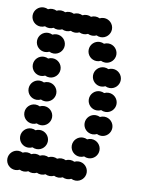

<svg xmlns="http://www.w3.org/2000/svg" viewBox="-79 -736 590 791"><g transform="rotate(10 216.0 -340.0)"><path d="M0 -40C0 -18 18 0 40 0C46.5 0 52.6 -1.6 58 -4.3C63.4 -1.6 69.5 0 76 0C82.5 0 88.6 -1.6 94 -4.3C99.4 -1.6 105.5 0 112 0C118.5 0 124.6 -1.6 130 -4.3C135.4 -1.6 141.5 0 148 0C154.5 0 160.6 -1.6 166 -4.3C171.4 -1.6 177.5 0 184 0C190.5 0 196.6 -1.6 202 -4.3C207.4 -1.6 213.5 0 220 0C226.5 0 232.6 -1.6 238 -4.3C243.4 -1.6 249.5 0 256 0C262.5 0 268.6 -1.6 274 -4.3C279.4 -1.6 285.5 0 292 0C314 0 332 -18 332 -40C332 -62 314 -80 292 -80C285.5 -80 279.4 -78.4 274 -75.7C268.6 -78.4 262.5 -80 256 -80C249.5 -80 243.4 -78.4 238 -75.7C232.6 -78.4 226.5 -80 220 -80C213.5 -80 207.4 -78.4 202 -75.7C196.6 -78.4 190.5 -80 184 -80C177.5 -80 171.4 -78.4 166 -75.7C160.6 -78.4 154.5 -80 148 -80C141.5 -80 135.4 -78.4 130 -75.7C124.6 -78.4 118.5 -80 112 -80C105.5 -80 99.4 -78.4 94 -75.7C88.6 -78.4 82.5 -80 76 -80C69.5 -80 63.4 -78.4 58 -75.7C52.6 -78.4 46.5 -80 40 -80C18 -80 0 -62 0 -40ZM252 -140C252 -118 270 -100 292 -100C298.5 -100 304.6 -101.6 310 -104.3C315.4 -101.6 321.5 -100 328 -100C350 -100 368 -118 368 -140C368 -162 350 -180 328 -180C321.5 -180 315.4 -178.4 310 -175.7C304.6 -178.4 298.5 -180 292 -180C270 -180 252 -162 252 -140ZM36 -140C36 -118 54 -100 76 -100C82.5 -100 88.6 -101.6 94 -104.3C99.4 -101.6 105.5 -100 112 -100C134 -100 152 -118 152 -140C152 -162 134 -180 112 -180C105.5 -180 99.4 -178.4 94 -175.7C88.6 -178.4 82.5 -180 76 -180C54 -180 36 -162 36 -140ZM288 -240C288 -218 306 -200 328 -200C334.5 -200 340.6 -201.6 346 -204.3C351.4 -201.6 357.5 -200 364 -200C386 -200 404 -218 404 -240C404 -262 386 -280 364 -280C357.5 -280 351.4 -278.4 346 -275.7C340.6 -278.4 334.5 -280 328 -280C306 -280 288 -262 288 -240ZM36 -240C36 -218 54 -200 76 -200C82.5 -200 88.6 -201.6 94 -204.3C99.4 -201.6 105.5 -200 112 -200C134 -200 152 -218 152 -240C152 -262 134 -280 112 -280C105.5 -280 99.4 -278.4 94 -275.7C88.6 -278.4 82.5 -280 76 -280C54 -280 36 -262 36 -240ZM288 -340C288 -318 306 -300 328 -300C334.5 -300 340.6 -301.6 346 -304.3C351.4 -301.6 357.5 -300 364 -300C386 -300 404 -318 404 -340C404 -362 386 -380 364 -380C357.5 -380 351.4 -378.4 346 -375.7C340.6 -378.4 334.5 -380 328 -380C306 -380 288 -362 288 -340ZM36 -340C36 -318 54 -300 76 -300C82.5 -300 88.6 -301.6 94 -304.3C99.4 -301.6 105.5 -300 112 -300C134 -300 152 -318 152 -340C152 -362 134 -380 112 -380C105.5 -380 99.4 -378.4 94 -375.7C88.6 -378.4 82.5 -380 76 -380C54 -380 36 -362 36 -340ZM288 -440C288 -418 306 -400 328 -400C334.5 -400 340.6 -401.6 346 -404.3C351.4 -401.6 357.5 -400 364 -400C386 -400 404 -418 404 -440C404 -462 386 -480 364 -480C357.5 -480 351.4 -478.4 346 -475.7C340.6 -478.4 334.5 -480 328 -480C306 -480 288 -462 288 -440ZM36 -440C36 -418 54 -400 76 -400C82.5 -400 88.6 -401.6 94 -404.3C99.4 -401.6 105.5 -400 112 -400C134 -400 152 -418 152 -440C152 -462 134 -480 112 -480C105.5 -480 99.4 -478.4 94 -475.7C88.6 -478.4 82.5 -480 76 -480C54 -480 36 -462 36 -440ZM252 -540C252 -518 270 -500 292 -500C298.5 -500 304.6 -501.6 310 -504.3C315.4 -501.6 321.5 -500 328 -500C350 -500 368 -518 368 -540C368 -562 350 -580 328 -580C321.5 -580 315.4 -578.4 310 -575.7C304.6 -578.4 298.5 -580 292 -580C270 -580 252 -562 252 -540ZM36 -540C36 -518 54 -500 76 -500C82.5 -500 88.6 -501.6 94 -504.3C99.4 -501.6 105.5 -500 112 -500C134 -500 152 -518 152 -540C152 -562 134 -580 112 -580C105.5 -580 99.4 -578.4 94 -575.7C88.6 -578.4 82.5 -580 76 -580C54 -580 36 -562 36 -540ZM0 -640C0 -618 18 -600 40 -600C46.5 -600 52.6 -601.6 58 -604.3C63.4 -601.6 69.5 -600 76 -600C82.5 -600 88.6 -601.6 94 -604.3C99.4 -601.6 105.5 -600 112 -600C118.5 -600 124.6 -601.6 130 -604.3C135.4 -601.6 141.5 -600 148 -600C154.5 -600 160.6 -601.6 166 -604.3C171.4 -601.6 177.5 -600 184 -600C190.5 -600 196.6 -601.6 202 -604.3C207.4 -601.6 213.5 -600 220 -600C226.5 -600 232.6 -601.6 238 -604.3C243.4 -601.6 249.5 -600 256 -600C262.5 -600 268.6 -601.6 274 -604.3C279.4 -601.6 285.5 -600 292 -600C314 -600 332 -618 332 -640C332 -662 314 -680 292 -680C285.5 -680 279.4 -678.4 274 -675.7C268.6 -678.4 262.5 -680 256 -680C249.5 -680 243.4 -678.4 238 -675.7C232.6 -678.4 226.5 -680 220 -680C213.5 -680 207.4 -678.4 202 -675.7C196.6 -678.4 190.5 -680 184 -680C177.5 -680 171.4 -678.4 166 -675.7C160.6 -678.4 154.5 -680 148 -680C141.5 -680 135.4 -678.4 130 -675.7C124.6 -678.4 118.5 -680 112 -680C105.5 -680 99.4 -678.4 94 -675.7C88.6 -678.4 82.5 -680 76 -680C69.5 -680 63.4 -678.4 58 -675.7C52.6 -678.4 46.5 -680 40 -680C18 -680 0 -662 0 -640Z"/></g></svg>

Font: Dotrice Condensed
Style: Bold
Weight: 700
Width: 2
Monospace: yes
Designer: Paul Flo Williams
Foundry: His Deeds Are Dust
Version: Version 1.001